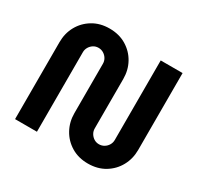

<svg xmlns="http://www.w3.org/2000/svg" viewBox="-154 -894 1119 1087"><g transform="rotate(30 405.5 -350.0)"><path d="M542 12Q480 12 433 -16.5Q386 -45 360 -92.5Q334 -140 334 -197V-520Q334 -538 325 -553Q316 -568 301 -577Q286 -586 268 -586Q250 -586 235.5 -577Q221 -568 212 -553Q203 -538 203 -520V0H60V-503Q60 -561 86 -608Q112 -655 159 -683.5Q206 -712 268 -712Q331 -712 378 -683.5Q425 -655 451 -608Q477 -561 477 -503V-180Q477 -162 486 -147Q495 -132 509.5 -123Q524 -114 542 -114Q560 -114 575 -123Q590 -132 599 -147Q608 -162 608 -180V-700H751V-197Q751 -140 725 -92.5Q699 -45 652 -16.5Q605 12 542 12Z"/></g></svg>

Font: MuseoModerno Thin SemiBold
Style: Regular
Weight: 600
Version: Version 1.003